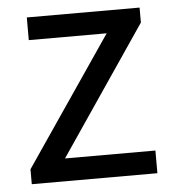

<svg xmlns="http://www.w3.org/2000/svg" viewBox="-44 -584 563 626"><g transform="rotate(-5 237.0 -271.5)"><path d="M35.2 0V-48.8L321.3 -468.8H66.4V-543H435.5V-494.1L150.4 -74.2H446.3V0Z"/></g></svg>

Font: GenYoGothic TW TTF Regular
Style: Regular
Weight: 400
Version: Version 1.300